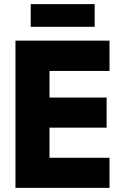

<svg xmlns="http://www.w3.org/2000/svg" viewBox="-20 -911 603 931"><path d="M55 0V-714H511V-567H220V-438H497V-292H220V-146H511V0ZM129 -781V-891H439V-781Z"/></svg>

Font: Noto Sans Mono SemiCondensed Black
Style: Regular
Weight: 900
Width: 4
Designer: Monotype Design Team
Foundry: Monotype Imaging Inc.
Version: Version 2.014; ttfautohint (v1.8.4.7-5d5b)